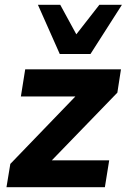

<svg xmlns="http://www.w3.org/2000/svg" viewBox="-20 -780 528 800"><path d="M7 0 23 -97 294 -378H67L85 -491H484L469 -394L196 -112H435L417 0ZM229 -555 138 -760H231L298 -637L394 -760H488L357 -555Z"/></svg>

Font: Nunito Sans ExtraBold
Style: Italic
Weight: 800
Italic angle: -9°
Designer: Vernon Adams
Foundry: Vernon Adams
Version: Version 3.006; ttfautohint (v1.8.3)